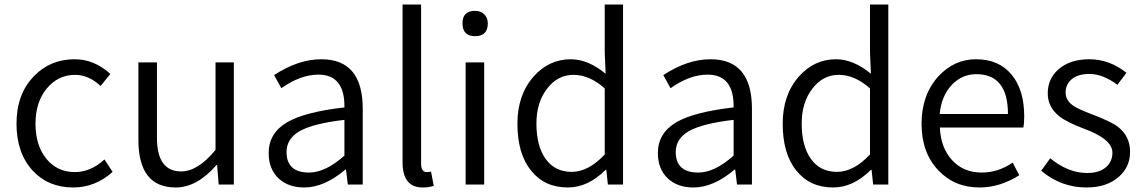

<svg xmlns="http://www.w3.org/2000/svg" viewBox="-20 -816 5054 849"><path d="M125 -61Q53 -139 53 -269Q53 -400 130 -479Q202 -554 310 -554Q397 -554 468 -489L425 -436Q371 -485 313 -485Q237 -485 187 -425Q137 -365 137 -269Q137 -173 185 -114Q233 -55 311 -55Q381 -55 442 -111L478 -56Q401 13 304 13Q194 13 125 -61Z M592 -197V-540H674V-207Q674 -58 781 -58Q855 -58 933 -153V-540H1014V0H947L940 -86H937Q851 13 757 13Q592 13 592 -197Z M1213 -26Q1168 -68 1168 -139Q1168 -227 1249 -275Q1327 -321 1503 -341Q1505 -486 1388 -486Q1309 -486 1224 -426L1192 -484Q1299 -554 1401 -554Q1584 -554 1584 -335V0H1518L1510 -66H1507Q1414 13 1325 13Q1256 13 1213 -26ZM1503 -128V-286Q1364 -270 1303 -235Q1247 -201 1247 -144Q1247 -53 1347 -53Q1419 -53 1503 -128Z M1760 -99V-796H1842V-93Q1842 -55 1867 -55Q1875 -55 1886 -57L1898 6Q1875 13 1849 13Q1760 13 1760 -99Z M2039 -540H2121V0H2039ZM2025 -713Q2025 -768 2081 -768Q2105 -768 2121 -753Q2137 -737 2137 -713Q2137 -656 2081 -656Q2025 -656 2025 -713Z M2329 -61Q2268 -135 2268 -269Q2268 -396 2339 -477Q2407 -554 2504 -554Q2580 -554 2658 -490L2654 -585V-796H2735V0H2668L2661 -65H2658Q2580 13 2491 13Q2388 13 2329 -61ZM2654 -133V-425Q2587 -485 2516 -485Q2446 -485 2400 -425Q2352 -364 2352 -270Q2352 -170 2393 -113Q2434 -56 2508 -56Q2582 -56 2654 -133Z M2934 -26Q2889 -68 2889 -139Q2889 -227 2970 -275Q3048 -321 3224 -341Q3226 -486 3109 -486Q3030 -486 2945 -426L2913 -484Q3020 -554 3122 -554Q3305 -554 3305 -335V0H3239L3231 -66H3228Q3135 13 3046 13Q2977 13 2934 -26ZM3224 -128V-286Q3085 -270 3024 -235Q2968 -201 2968 -144Q2968 -53 3068 -53Q3140 -53 3224 -128Z M3502 -61Q3441 -135 3441 -269Q3441 -396 3512 -477Q3580 -554 3677 -554Q3753 -554 3831 -490L3827 -585V-796H3908V0H3841L3834 -65H3831Q3753 13 3664 13Q3561 13 3502 -61ZM3827 -133V-425Q3760 -485 3689 -485Q3619 -485 3573 -425Q3525 -364 3525 -270Q3525 -170 3566 -113Q3607 -56 3681 -56Q3755 -56 3827 -133Z M4130 -62Q4055 -140 4055 -269Q4055 -396 4129 -478Q4199 -554 4296 -554Q4397 -554 4453 -486Q4509 -419 4509 -301Q4509 -271 4505 -252H4136Q4140 -162 4190 -108Q4240 -53 4321 -53Q4394 -53 4458 -97L4487 -41Q4401 13 4312 13Q4201 13 4130 -62ZM4437 -312Q4437 -488 4297 -488Q4235 -488 4190 -442Q4143 -393 4135 -312Z M4584 -61 4624 -116Q4704 -51 4787 -51Q4841 -51 4871 -77Q4899 -102 4899 -141Q4899 -201 4773 -247Q4697 -276 4665 -301Q4613 -342 4613 -403Q4613 -468 4661 -510Q4712 -554 4797 -554Q4886 -554 4961 -494L4921 -441Q4857 -489 4797 -489Q4746 -489 4718 -465Q4692 -442 4692 -407Q4692 -371 4728 -347Q4749 -333 4810 -310Q4894 -278 4924 -255Q4977 -213 4977 -145Q4977 -77 4927 -34Q4874 13 4784 13Q4672 13 4584 -61Z"/></svg>

Font: Source Han Sans CN Normal
Style: Regular
Weight: 350
Designer: Ryoko NISHIZUKA 西塚涼子 (kana, bopomofo & ideographs); Paul D. Hunt (Latin, Greek & Cyrillic); Sandoll Communications 산돌커뮤니
Foundry: Adobe
Version: Version 2.004;hotconv 1.0.118;makeotfexe 2.5.65603